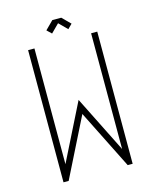

<svg xmlns="http://www.w3.org/2000/svg" viewBox="-116 -857 755 936"><g transform="rotate(-15 261.0 -389.0)"><path d="M113 0H87V-667H119V-83L262 -369L405 -83V-667H436V0H411L262 -298ZM284 -778 325 -737 303 -715 262 -756 221 -715 198 -737 239 -778Z"/></g></svg>

Font: Zector
Style: Regular
Weight: 400
Designer: GGBot
Version: 0.72